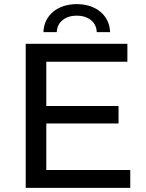

<svg xmlns="http://www.w3.org/2000/svg" viewBox="-20 -913 710 933"><path d="M105 0H613V-87H205V-313H556V-398H205V-613H599V-700H105ZM256 -757C257 -806 298 -837 353 -837C408 -837 449 -806 450 -757H515C512 -840 445 -893 353 -893C261 -893 194 -840 191 -757Z"/></svg>

Font: Malon Grotesk Med
Style: Regular
Weight: 500
Designer: Julieta Ulanovsky
Foundry: Julieta Ulanovsky
Version: Version 7.200